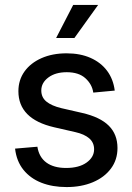

<svg xmlns="http://www.w3.org/2000/svg" viewBox="-20 -758 543 790"><path d="M452.1 -385.3 363.8 -377Q358.9 -411.1 331.5 -436Q304.2 -460.9 254.4 -460.9Q208 -460.9 179 -439.2Q149.9 -417.5 149.9 -385.7Q149.9 -357.4 170.9 -340.1Q191.9 -322.8 232.4 -313L317.4 -293.5Q392.1 -276.4 427.7 -240.7Q463.4 -205.1 463.4 -148.9Q463.4 -100.6 436.5 -64.5Q409.7 -28.3 362.3 -8.3Q314.9 11.7 253.9 11.7Q195.8 11.7 150.4 -6.1Q105 -23.9 76.4 -59.3Q47.9 -94.7 42 -146.5L133.8 -154.3Q140.6 -111.3 170.9 -89.1Q201.2 -66.9 252 -66.9Q305.2 -66.9 336.2 -89.1Q367.2 -111.3 367.2 -143.6Q367.2 -171.4 347.2 -188.7Q327.1 -206.1 290 -214.4L202.6 -234.4Q128.9 -251.5 92.3 -288.6Q55.7 -325.7 55.7 -382.8Q55.7 -428.7 80.8 -463.9Q106 -499 150.9 -518.8Q195.8 -538.6 253.9 -538.6Q310.1 -538.6 352.5 -519.8Q395 -501 420.7 -466.6Q446.3 -432.1 452.1 -385.3ZM210.9 -601.6 281.2 -737.8H383.8L286.1 -601.6Z"/></svg>

Font: Inter Cardless Tabular
Style: Regular
Weight: 400
Designer: Rasmus Andersson
Foundry: rsms
Version: Version 4.000;git-4fc901f